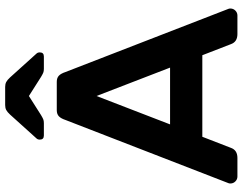

<svg xmlns="http://www.w3.org/2000/svg" viewBox="-118 -822 940 744"><g transform="rotate(-90 352.0 -450.0)"><path d="M430.5 -692C424.8 -697.3 417 -700 407 -700H297C287 -700 279.2 -697.3 273.5 -692C267.8 -686.7 263 -678 259 -666L14 -34C13.3 -32 13 -29.7 13 -27C13 -19.7 15.7 -13.3 21 -8C26.3 -2.7 32.7 0 40 0H112C132 0 145 -8.3 151 -25L194 -136H510L553 -25C559 -8.3 572 0 592 0H664C671.3 0 677.7 -2.7 683 -8C688.3 -13.3 691 -19.7 691 -27C691 -29.7 690.7 -32 690 -34L445 -666C441 -678 436.2 -686.7 430.5 -692ZM352 -546 462 -261H242ZM406 -896C400.7 -898.7 394.3 -900 387 -900H317C309.7 -900 303.3 -898.7 298 -896C292.7 -893.3 286.7 -888.3 280 -881L188 -779C184.7 -775.7 183 -771.3 183 -766C183 -755.3 188.3 -750 199 -750H247C253 -750 258 -750.8 262 -752.5C266 -754.2 271.3 -757 278 -761L352 -808L426 -761C432.7 -757 438 -754.2 442 -752.5C446 -750.8 451 -750 457 -750H505C515.7 -750 521 -755.3 521 -766C521 -771.3 519.3 -775.7 516 -779L424 -881C417.3 -888.3 411.3 -893.3 406 -896Z"/></g></svg>

Font: Rubik
Style: Regular
Weight: 500
Designer: Hubert & Fischer
Foundry: Hubert & Fischer
Version: Version 1.100